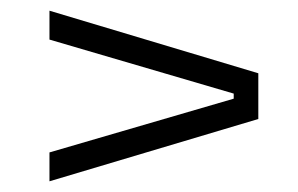

<svg xmlns="http://www.w3.org/2000/svg" viewBox="-20 -491 558 359"><path d="M417 -316 72.5 -417V-471L463 -354V-268.5L72.5 -152V-206L417 -306.5Z"/></svg>

Font: Anek Odia Light
Style: Regular
Weight: 300
Designer: Yesha Goshar & Mahesh Sahu (Odia), Yesha Goshar (Latin)
Foundry: Ek Type
Version: Version 1.003